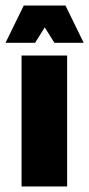

<svg xmlns="http://www.w3.org/2000/svg" viewBox="-45 -675 323 695"><path d="M198 0H33V-474H198ZM192 -655 258 -520H152L117 -576L82 -520H-25L41 -655Z"/></svg>

Font: Passion One
Style: Regular
Weight: 400
Designer: Alejandro Lo Celso
Foundry: Fontstage
Version: Version 1.002